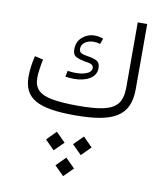

<svg xmlns="http://www.w3.org/2000/svg" viewBox="-105 -720 1018 1189"><g transform="rotate(10 403.5 -125.0)"><path d="M458.5 236.3 516.6 178.2 458.5 119.6 399.9 178.2ZM288.1 236.3 346.7 178.2 288.1 119.6 230 178.2ZM373.5 383.8 432.1 325.7 373.5 267.1 315.4 325.7ZM334.5 -221.2C408.7 -221.2 473.6 -250.5 473.6 -311.5C473.6 -335.4 465.8 -351.6 450.2 -358.9C434.1 -366.2 416 -371.6 396 -374C363.3 -379.4 339.8 -384.3 339.8 -410.2C339.8 -429.2 347.7 -443.8 363.3 -454.1C378.9 -463.9 396.5 -468.8 416.5 -468.8C429.2 -468.8 442.9 -466.8 457 -462.4L470.2 -498C451.7 -504.4 434.1 -507.8 417 -507.8C386.2 -507.8 360.4 -498 338.4 -479C316.4 -460 305.2 -434.1 305.2 -401.9C305.2 -378.9 312.5 -363.8 327.6 -356.4C342.8 -348.6 359.9 -343.3 378.9 -339.8C412.6 -335.4 438 -330.6 438 -307.6C438 -271.5 385.3 -259.3 338.4 -259.3C320.3 -259.3 303.7 -260.7 288.6 -263.7L280.3 -225.6C297.9 -223.1 316.9 -221.2 334.5 -221.2ZM387.7 -61.5C318.8 -61.5 264.2 -65.4 223.6 -73.2C142.6 -88.4 110.4 -124 110.4 -189C110.4 -204.1 111.8 -222.7 115.2 -244.6C118.2 -266.6 121.6 -287.1 126 -305.7L72.8 -317.9C62.5 -275.4 55.7 -225.1 55.7 -188C55.7 -48.8 146.5 0 378.9 0C620.1 0 723.1 -54.2 723.1 -224.6V-634.3H663.6V-224.6C663.6 -180.7 654.8 -147 637.2 -123.5C601.6 -76.2 523.9 -61.5 387.7 -61.5Z"/></g></svg>

Font: Estedad Light
Style: Regular
Weight: 300
Designer: Amin Abedi
Version: Version 7.3